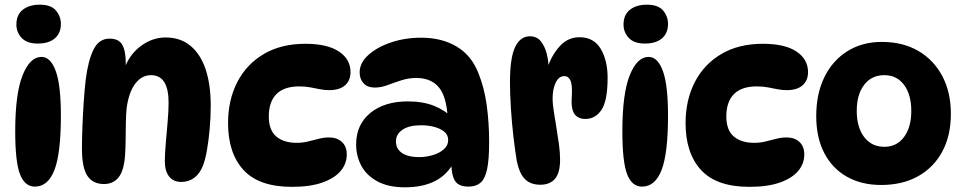

<svg xmlns="http://www.w3.org/2000/svg" viewBox="-20 -787 4111 820"><path d="M150 -767Q198 -767 219 -742Q240 -717 240 -685Q240 -645 214 -623Q188 -601 141 -601Q95 -601 72.5 -625Q50 -649 50 -682Q50 -724 77.5 -745.5Q105 -767 150 -767ZM157 -544Q196 -544 218 -484Q240 -424 240 -293Q240 -132 212.5 -61Q185 10 129 10Q86 10 65.5 -42.5Q45 -95 45 -226Q45 -387 76.5 -465.5Q108 -544 157 -544Z M448 -622Q487 -622 502 -596Q517 -570 517 -519Q517 -507 515.5 -493.5Q514 -480 511 -469L509 -489Q532 -554 581.5 -590.5Q631 -627 687 -627Q751 -627 794 -591Q837 -555 858.5 -490Q880 -425 880 -336Q880 -285 875.5 -236Q871 -187 864 -146.5Q857 -106 847 -80Q833 -45 809.5 -27.5Q786 -10 754 -10Q720 -10 702 -33.5Q684 -57 684 -98Q684 -130 688 -175.5Q692 -221 696 -267.5Q700 -314 700 -349Q700 -466 625 -466Q585 -466 557.5 -429.5Q530 -393 521 -326Q518 -300 517.5 -261.5Q517 -223 516.5 -185.5Q516 -148 514 -122Q509 -57 486 -29Q463 -1 424 -1Q377 -1 353.5 -35.5Q330 -70 330 -152Q330 -194 332 -246Q334 -298 337.5 -350.5Q341 -403 346 -446Q356 -527 379 -574.5Q402 -622 448 -622Z M1227 11Q1086 11 1020 -61Q954 -133 954 -261Q954 -360 993.5 -436.5Q1033 -513 1107 -556.5Q1181 -600 1284 -600Q1378 -600 1427.5 -567Q1477 -534 1477 -479Q1477 -443 1453.5 -422.5Q1430 -402 1386 -402Q1366 -402 1346 -406Q1326 -410 1305 -414Q1284 -418 1258 -418Q1193 -418 1160.5 -385Q1128 -352 1128 -290Q1128 -231 1160 -204Q1192 -177 1247 -177Q1273 -177 1296.5 -183Q1320 -189 1342 -194.5Q1364 -200 1386 -200Q1419 -200 1440 -181Q1461 -162 1461 -127Q1461 -88 1435 -57Q1409 -26 1357 -7.5Q1305 11 1227 11Z M1981 10Q1937 10 1922 -16.5Q1907 -43 1907 -101L1919 -96Q1864 13 1709 13Q1639 13 1592.5 -12Q1546 -37 1523.5 -78.5Q1501 -120 1501 -170Q1501 -255 1561.5 -304.5Q1622 -354 1722 -354Q1786 -354 1833.5 -335Q1881 -316 1915 -282L1892 -284Q1887 -376 1853.5 -415Q1820 -454 1758 -454Q1725 -454 1694 -444Q1663 -434 1635 -423.5Q1607 -413 1581 -413Q1550 -413 1533 -431Q1516 -449 1516 -478Q1516 -518 1552.5 -551.5Q1589 -585 1649 -605.5Q1709 -626 1779 -626Q1867 -626 1930.5 -588Q1994 -550 2023 -475Q2048 -414 2058.5 -339Q2069 -264 2069 -179Q2069 -104 2060 -63Q2051 -22 2031.5 -6Q2012 10 1981 10ZM1770 -116Q1798 -116 1826.5 -124Q1855 -132 1874.5 -148.5Q1894 -165 1894 -189Q1894 -211 1877.5 -224.5Q1861 -238 1835 -245Q1809 -252 1779 -252Q1727 -252 1699 -233Q1671 -214 1671 -183Q1671 -151 1697 -133.5Q1723 -116 1770 -116Z M2158 -436Q2158 -540 2180 -586Q2202 -632 2243 -632Q2273 -632 2290 -610.5Q2307 -589 2315 -557.5Q2323 -526 2323 -494L2318 -496Q2335 -550 2370 -589Q2405 -628 2455 -628Q2516 -628 2545.5 -578.5Q2575 -529 2575 -455Q2575 -357 2549 -318Q2523 -279 2480 -279Q2448 -279 2433 -301Q2418 -323 2422 -375Q2425 -424 2416.5 -443Q2408 -462 2390 -462Q2367 -462 2353.5 -434.5Q2340 -407 2340 -364Q2340 -344 2345 -312.5Q2350 -281 2356 -244.5Q2362 -208 2367 -172Q2372 -136 2372 -105Q2372 -48 2350 -23Q2328 2 2288 2Q2246 2 2222 -22Q2198 -46 2187 -100Q2180 -142 2173 -201.5Q2166 -261 2162 -323.5Q2158 -386 2158 -436Z M2743 -767Q2791 -767 2812 -742Q2833 -717 2833 -685Q2833 -645 2807 -623Q2781 -601 2734 -601Q2688 -601 2665.5 -625Q2643 -649 2643 -682Q2643 -724 2670.5 -745.5Q2698 -767 2743 -767ZM2750 -544Q2789 -544 2811 -484Q2833 -424 2833 -293Q2833 -132 2805.5 -61Q2778 10 2722 10Q2679 10 2658.5 -42.5Q2638 -95 2638 -226Q2638 -387 2669.5 -465.5Q2701 -544 2750 -544Z M3181 11Q3040 11 2974 -61Q2908 -133 2908 -261Q2908 -360 2947.5 -436.5Q2987 -513 3061 -556.5Q3135 -600 3238 -600Q3332 -600 3381.5 -567Q3431 -534 3431 -479Q3431 -443 3407.5 -422.5Q3384 -402 3340 -402Q3320 -402 3300 -406Q3280 -410 3259 -414Q3238 -418 3212 -418Q3147 -418 3114.5 -385Q3082 -352 3082 -290Q3082 -231 3114 -204Q3146 -177 3201 -177Q3227 -177 3250.5 -183Q3274 -189 3296 -194.5Q3318 -200 3340 -200Q3373 -200 3394 -181Q3415 -162 3415 -127Q3415 -88 3389 -57Q3363 -26 3311 -7.5Q3259 11 3181 11Z M3743 3Q3659 3 3596.5 -32.5Q3534 -68 3500 -134Q3466 -200 3466 -291Q3466 -386 3500.5 -457Q3535 -528 3598.5 -568Q3662 -608 3746 -608Q3836 -608 3902 -569.5Q3968 -531 4004.5 -462Q4041 -393 4041 -301Q4041 -207 4004 -139Q3967 -71 3900.5 -34Q3834 3 3743 3ZM3757 -160Q3810 -160 3841 -202Q3872 -244 3872 -313Q3872 -383 3841 -424.5Q3810 -466 3757 -466Q3702 -466 3670.5 -424.5Q3639 -383 3639 -313Q3639 -244 3670.5 -202Q3702 -160 3757 -160Z"/></svg>

Font: DynaPuff Medium
Style: Regular
Weight: 500
Version: Version 2.000